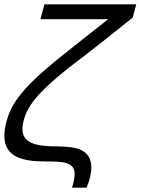

<svg xmlns="http://www.w3.org/2000/svg" viewBox="-21 -740 645 880"><path d="M309 120H376C391.1 83.2 397.8 52.7 397.8 27.9C397.8 -22.5 370.2 -49.8 328.8 -60.5C300.7 -67.5 258.1 -69 241.6 -69C141 -69 81.8 -84.7 81.8 -149C81.8 -160.8 83.8 -174.2 87.9 -189.5C105.3 -254.5 151.2 -315.5 292.9 -428.5C412 -518.5 509.7 -597.5 587.3 -659.5L603.5 -720H182.5L164.3 -652H474.8C368.7 -569.5 274.8 -493.5 227.8 -456C70.6 -326.5 28.5 -257 8.6 -183C2 -158.1 -1.1 -136.5 -1.1 -117.8C-1.1 -17.4 87.8 0 188.1 0C272.9 0 321.1 3.3 321.1 58.6C321.1 74.5 317.1 94.5 309 120Z"/></svg>

Font: Manrope
Style: RegularItalic
Weight: 400
Italic angle: -15°
Designer: Mikhail Sharanda
Foundry: Mikhail Sharanda
Version: Version 4.502;hotconv 1.0.109;makeotfexe 2.5.65596